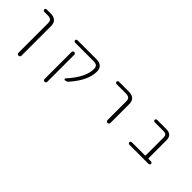

<svg xmlns="http://www.w3.org/2000/svg" viewBox="149 -1525 2702 2702"><g transform="rotate(45 1500.0 -174.5)"><path d="M148.4 -497.1Q137.7 -497.1 130.9 -503.9Q124 -510.7 124 -521Q124 -531.2 130.9 -538.1Q137.7 -544.9 148.4 -544.9H224.6Q356.4 -544.9 357.4 -424.8V167Q357.4 178.7 348.6 187.5Q339.8 196.3 328.1 196.3Q316.4 196.3 307.6 187.5Q298.8 178.7 298.8 167V-420.9Q298.8 -461.9 279.8 -479.5Q260.7 -497.1 214.8 -497.1Z M1135.7 -544.9Q1267.6 -544.9 1267.6 -424.8Q1267.6 -251 1087.9 -45.9Q1066.4 -21.5 1032.2 -21.5Q1023.4 -21.5 1019.5 -30.3Q1015.6 -39.1 1021.5 -45.9Q1211.9 -254.9 1211.9 -421.9Q1211.9 -461.9 1192.4 -479.5Q1172.9 -497.1 1127 -497.1H761.7Q751 -497.1 744.1 -503.9Q737.3 -510.7 737.3 -521Q737.3 -531.2 744.1 -538.1Q751 -544.9 761.7 -544.9ZM819.3 168.9V-368.2Q819.3 -379.9 827.1 -387.7Q835 -395.5 846.7 -395.5Q858.4 -395.5 866.2 -387.7Q874 -379.9 874 -368.2V168.9Q874 180.7 866.2 188.5Q858.4 196.3 846.7 196.3Q835 196.3 827.1 188.5Q819.3 180.7 819.3 168.9Z M1585.9 -497.1Q1576.2 -497.1 1569.3 -503.9Q1562.5 -510.7 1562.5 -521Q1562.5 -531.2 1569.3 -538.1Q1576.2 -544.9 1585.9 -544.9H1779.3Q1912.1 -544.9 1912.1 -424.8V-50.8Q1912.1 -38.1 1903.8 -29.8Q1895.5 -21.5 1883.3 -21.5Q1871.1 -21.5 1862.8 -29.8Q1854.5 -38.1 1854.5 -50.8V-420.9Q1854.5 -461.9 1835 -479.5Q1815.4 -497.1 1769.5 -497.1Z M2585.9 -428.7Q2585.9 -467.8 2571.3 -482.4Q2556.6 -497.1 2516.6 -497.1H2345.7Q2335 -497.1 2328.1 -503.9Q2321.3 -510.7 2321.3 -521Q2321.3 -531.2 2328.1 -538.1Q2335 -544.9 2345.7 -544.9H2527.3Q2585.9 -544.9 2614.3 -517.6Q2642.6 -490.2 2642.6 -431.6V-78.1Q2642.6 -70.3 2650.4 -70.3H2699.2Q2709 -70.3 2716.3 -63Q2723.6 -55.7 2723.6 -45.9Q2723.6 -36.1 2716.3 -28.8Q2709 -21.5 2699.2 -21.5H2316.4Q2306.6 -21.5 2299.3 -28.8Q2292 -36.1 2292 -45.9Q2292 -55.7 2299.3 -63Q2306.6 -70.3 2316.4 -70.3H2578.1Q2585.9 -70.3 2585.9 -78.1Z"/></g></svg>

Font: Rounded Mgen+ 1m light
Style: Regular
Weight: 200
Designer: [Source Han Sans]
Ryoko NISHIZUKA  (kana & ideographs); Paul D. Hunt (Latin, Greek & Cyrillic); Wenlong ZHANG  (bopomofo
Version: Version 1.059.20150602